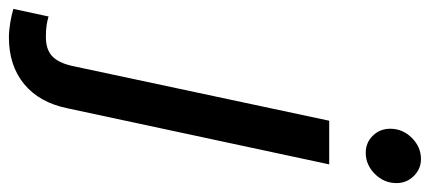

<svg xmlns="http://www.w3.org/2000/svg" viewBox="-425 -468 965 431"><g transform="rotate(90 57.5 -252.5)"><path d="M185 -591Q162 -591 146.5 -607Q131 -623 131 -646Q131 -674 151.5 -694.5Q172 -715 199 -715Q221 -715 237 -699Q253 -683 253 -660Q253 -632 232.5 -611.5Q212 -591 185 -591ZM-74 210Q-89 210 -107 207Q-125 204 -138 200L-121 121Q-111 124 -100.5 125.5Q-90 127 -75 127Q-47 127 -32 113Q-17 99 -10 68L113 -509H211L85 79Q72 142 30.5 176Q-11 210 -74 210Z"/></g></svg>

Font: Red Hat Display Medium
Style: Italic
Weight: 500
Italic angle: -12°
Designer: Pentagram / MCKL
Foundry: Pentagram / MCKL
Version: Version 1.003; Red Hat Display Medium Italic